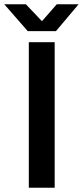

<svg xmlns="http://www.w3.org/2000/svg" viewBox="-59 -886 391 906"><path d="M77 0H199V-687H77ZM72 -739H205L312 -866H209L139 -786L63 -866H-39Z"/></svg>

Font: Ronzino Medium
Style: Regular
Weight: 500
Designer: Nunzio Mazzaferro
Foundry: Collletttivo
Version: Version 1.000;Glyphs 3.3 (3337)